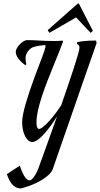

<svg xmlns="http://www.w3.org/2000/svg" viewBox="-20 -901 565 1083"><path d="M186 -214.8Q186 -211.9 186 -205.1Q186 -198.2 187.3 -191.4Q188.5 -184.6 191.4 -179.2Q194.3 -173.8 200.2 -173.8Q209.5 -173.8 225.1 -186.8Q240.7 -199.7 258.5 -219.5Q276.4 -239.3 293.9 -262.7Q311.5 -286.1 325.2 -307.1Q344.7 -364.3 363.5 -418.7Q382.3 -473.1 396.5 -517.3Q410.6 -561.5 419.4 -591.8Q428.2 -622.1 428.2 -630.9Q428.2 -637.7 426.5 -641.8Q424.8 -646 422.4 -648.4Q419.9 -650.9 417.5 -651.9Q415 -652.8 414.1 -653.8V-663.1Q422.9 -665 434.3 -666.7Q445.8 -668.5 457.8 -669.7Q469.7 -670.9 481.7 -671.4Q493.7 -671.9 503.9 -671.9H522L524.9 -658.2Q520.5 -645.5 509.8 -614.7Q499 -584 483.9 -540.8Q468.8 -497.6 450.4 -445.1Q432.1 -392.6 412.8 -336.7Q393.6 -280.8 373.8 -224.1Q354 -167.5 336.2 -116.2Q318.4 -64.9 303.5 -22Q288.6 21 278.8 49.8Q272.9 66.9 258.1 81.8Q243.2 96.7 223.6 109.1Q204.1 121.6 182.9 131.6Q161.6 141.6 143.3 148.2Q125 154.8 111.8 158.4Q98.6 162.1 96.2 162.1Q73.2 162.1 53 143.3Q32.7 124.5 19 81.1L91.8 33.2Q99.1 56.6 107.9 74.7Q111.3 82.5 115.7 90.1Q120.1 97.7 125.2 103.5Q130.4 109.4 135.7 112.8Q141.1 116.2 147 116.2Q153.3 116.2 160.4 109.6Q167.5 103 174.1 93.3Q180.7 83.5 186 72.8Q191.4 62 194.8 53.2Q199.2 41.5 209.5 12.9Q219.7 -15.6 234.1 -55.4Q248.5 -95.2 265.9 -143.8Q283.2 -192.4 301.8 -244.1Q285.6 -218.8 267.1 -193.1Q248.5 -167.5 230 -146.7Q211.4 -126 193.6 -113Q175.8 -100.1 161.1 -100.1Q149.9 -100.1 139.6 -108.9Q129.4 -117.7 121.6 -132.8Q113.8 -147.9 109.4 -168.2Q105 -188.5 105 -211.9Q105 -231.4 110.6 -258.5Q116.2 -285.6 125.2 -317.1Q134.3 -348.6 145.8 -382.8Q157.2 -417 169.4 -450.4Q181.6 -483.9 193.4 -514.9Q205.1 -545.9 214.6 -570.8Q224.1 -595.7 230 -613.3Q235.8 -630.9 236.8 -637.2Q236.8 -642.6 233.9 -647Q215.3 -645.5 197.8 -642.6Q180.2 -639.6 166 -634.8Q159.7 -632.3 152.3 -626.7Q145 -621.1 138.7 -612.8Q132.3 -604.5 128.2 -594.5Q124 -584.5 124 -574.2Q124 -567.9 125 -558.3Q126 -548.8 128.9 -539.1L123 -533.2Q98.1 -551.3 83.5 -571Q68.8 -590.8 68.8 -607.9Q68.8 -617.7 75.4 -629.4Q82 -641.1 91.8 -651.1Q101.6 -661.1 112.8 -668Q124 -674.8 132.8 -674.8Q163.1 -674.8 199.2 -672.4Q235.4 -669.9 275.9 -669.9Q284.7 -669.9 291.5 -669.9Q298.3 -669.9 304.7 -670.2Q311 -670.4 317.6 -670.7Q324.2 -670.9 333 -671.9L335.9 -667Q326.2 -639.6 311.3 -603Q296.4 -566.4 279.8 -525.4Q263.2 -484.4 246.3 -441.2Q229.5 -397.9 216.1 -356.7Q202.6 -315.4 194.3 -278.8Q186 -242.2 186 -214.8ZM424.8 -880.9 503.9 -727.1 491.2 -715.8 409.2 -802.7 258.8 -715.8 249 -731 418.9 -880.9Z"/></svg>

Font: Romanesco
Style: Regular
Weight: 400
Designer: Astigmatic (AOETI)
Foundry: Astigmatic (AOETI)
Version: Version 1.000